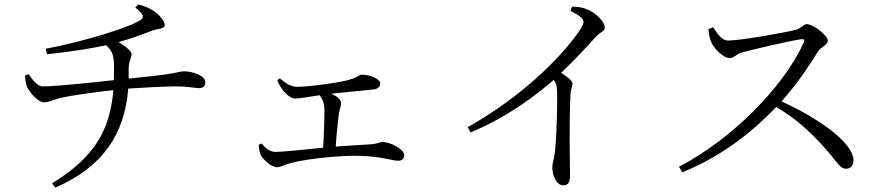

<svg xmlns="http://www.w3.org/2000/svg" viewBox="-20 -795 4000 867"><path d="M591 -761C630 -731 632 -716 615 -705C567 -672 359 -607 187 -575L192 -550C331 -565 405 -579 459 -591C489 -564 494 -541 495 -497C495 -475 495 -454 494 -433C413 -424 239 -405 174 -405C149 -405 131 -430 109 -460L93 -454C94 -432 97 -414 102 -404C113 -377 153 -333 178 -333C203 -333 224 -346 253 -353C291 -362 414 -380 492 -388C476 -201 402 -82 215 33L230 52C445 -41 543 -190 559 -395C631 -400 731 -405 775 -405C825 -405 862 -397 879 -397C900 -397 907 -408 907 -424C907 -453 851 -473 811 -473C792 -473 785 -467 722 -458C690 -454 623 -446 561 -440C561 -454 561 -468 561 -482C561 -523 574 -531 574 -551C574 -564 545 -588 515 -605C568 -619 616 -637 668 -657C692 -666 724 -664 724 -681C724 -699 703 -723 687 -736C670 -750 644 -765 604 -775Z M1232 -433C1239 -413 1252 -394 1263 -381C1278 -364 1295 -350 1314 -350C1334 -350 1372 -358 1423 -365C1438 -346 1445 -327 1445 -295C1445 -259 1443 -182 1439 -128C1341 -118 1251 -109 1225 -109C1198 -109 1179 -126 1161 -147L1148 -141C1150 -120 1152 -108 1157 -96C1165 -77 1205 -40 1230 -40C1249 -40 1266 -52 1297 -60C1371 -79 1530 -95 1611 -91C1696 -89 1755 -69 1778 -69C1795 -69 1805 -79 1805 -94C1805 -123 1740 -154 1706 -154C1696 -154 1686 -145 1649 -143C1605 -141 1551 -137 1496 -133C1499 -185 1506 -249 1510 -281C1513 -299 1520 -315 1520 -329C1520 -346 1501 -361 1476 -372C1550 -380 1636 -388 1666 -391C1688 -393 1697 -405 1697 -419C1697 -439 1648 -458 1615 -458C1596 -458 1602 -438 1490 -421C1420 -410 1356 -403 1322 -403C1293 -403 1269 -420 1244 -441Z M2556 -746C2598 -725 2615 -711 2615 -695C2615 -687 2607 -670 2588 -644C2518 -545 2345 -362 2092 -221L2105 -197C2280 -269 2417 -379 2480 -434C2491 -420 2494 -408 2495 -390C2498 -345 2494 -178 2486 -110C2482 -77 2474 -57 2474 -39C2474 -6 2491 42 2524 42C2545 42 2554 30 2554 -7C2554 -67 2549 -220 2556 -365C2556 -390 2565 -404 2565 -417C2565 -431 2542 -448 2514 -466C2580 -529 2629 -583 2666 -624C2693 -654 2711 -652 2711 -671C2711 -697 2667 -741 2628 -754C2607 -763 2586 -764 2563 -765Z M3179 -663C3181 -635 3187 -614 3193 -602C3205 -576 3245 -533 3274 -533C3298 -533 3302 -551 3333 -559C3388 -573 3527 -607 3598 -618C3609 -619 3615 -617 3610 -604C3517 -399 3281 -164 3046 -42L3061 -17C3251 -93 3393 -215 3485 -312C3575 -259 3639 -200 3706 -125C3759 -65 3773 -33 3800 -33C3823 -33 3834 -50 3834 -70C3834 -153 3670 -264 3509 -337C3582 -418 3641 -510 3675 -564C3688 -584 3718 -592 3718 -612C3718 -634 3653 -686 3623 -686C3609 -686 3597 -667 3576 -661C3521 -647 3324 -612 3269 -612C3236 -612 3217 -648 3200 -672Z"/></svg>

Font: Source Han Serif K
Style: Regular
Weight: 400
Designer: Ryoko NISHIZUKA 西塚涼子 (kana & ideographs); Frank Grießhammer (Latin, Greek & Cyrillic); Wenlong ZHANG 张文龙 (bopomofo); San
Foundry: Adobe Systems Incorporated
Version: Version 1.001;PS 1.001;hotconv 16.6.54;makeotf.lib2.5.65590